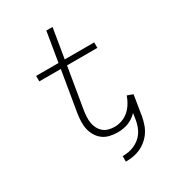

<svg xmlns="http://www.w3.org/2000/svg" viewBox="-217 -851 1034 1151"><g transform="rotate(-30 300.0 -275.5)"><path d="M309 184V146Q329 146 349.5 142.5Q370 139 389.5 130.5Q409 122 426 108.5Q443 95 455 77.5Q467 60 474 40Q481 20 485 0L492 -47Q479 -33 462.5 -22Q446 -11 428.5 -4.5Q411 2 392.5 5Q374 8 356 8Q329 8 302.5 2Q276 -4 255.5 -19Q235 -34 221.5 -56Q208 -78 202 -103.5Q196 -129 197 -156.5Q198 -184 202 -211L249 -492H100V-530H255L289 -735H332L298 -530H502V-492H292L244 -205Q241 -184 240 -162.5Q239 -141 242.5 -121.5Q246 -102 255.5 -84Q265 -66 280 -53.5Q295 -41 315 -35.5Q335 -30 356 -30Q381 -30 407 -39Q433 -48 453.5 -66Q474 -84 488.5 -107.5Q503 -131 512 -157L551 -143L528 0Q523 25 514.5 50Q506 75 491 97Q476 119 455 136.5Q434 154 409.5 165Q385 176 359.5 180Q334 184 309 184Z"/></g></svg>

Font: Iosevka Curly XLtEx
Style: Italic
Weight: 200
Width: 7
Italic angle: -9°
Monospace: yes
Designer: Belleve Invis
Foundry: Belleve Invis
Version: Version 11.1.0; ttfautohint (v1.8.3)